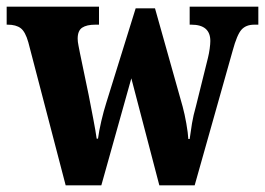

<svg xmlns="http://www.w3.org/2000/svg" viewBox="-24 -556 795 576"><path d="M61 -429Q52 -461 38 -471.5Q24 -482 -1 -482H-4V-536H273V-482H262Q236 -482 222.5 -473Q209 -464 209 -440Q209 -431 211.5 -419Q214 -407 216 -396L242 -271Q249 -235 256 -198.5Q263 -162 266 -140H270Q273 -163 280 -193Q287 -223 295 -248L383 -531H441L524 -236Q530 -214 535 -185.5Q540 -157 541 -139H545Q548 -162 552 -186Q556 -210 564 -238L600 -383Q603 -395 605 -409.5Q607 -424 607 -433Q607 -482 550 -482H545V-536H751V-482H739Q714 -482 700.5 -467Q687 -452 674 -404L560 0H454L370 -321L280 0H173Z"/></svg>

Font: Noto Serif Georgian Condensed ExtraBold
Style: Regular
Weight: 800
Width: 3
Designer: Monotype Design Team, Akaki Razmadze
Foundry: Google LLC
Version: Version 2.003; ttfautohint (v1.8.4.7-5d5b)